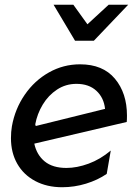

<svg xmlns="http://www.w3.org/2000/svg" viewBox="-20 -774 586 806"><path d="M259 -69Q201 -69 167.5 -96.5Q134 -124 124 -171L512 -262Q513 -271 513 -289Q513 -383 462.5 -443.5Q412 -504 316 -504Q246 -504 185.5 -470Q125 -436 84 -376.5Q43 -317 30 -244Q26 -221 26 -194Q26 -133 52.5 -86.5Q79 -40 128 -14Q177 12 241 12Q292 12 341 -3Q390 -18 428 -44L445 -142Q401 -105 352 -87Q303 -69 259 -69ZM301 -422Q353 -422 384.5 -393Q416 -364 421 -317L130 -245L128 -252Q136 -296 159.5 -335Q183 -374 219.5 -398Q256 -422 301 -422ZM436 -754 347 -672 288 -754H205L295 -603H374L518 -754Z"/></svg>

Font: Geom
Style: Italic
Weight: 400
Italic angle: -10°
Version: Version 1.102